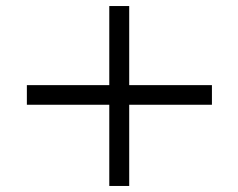

<svg xmlns="http://www.w3.org/2000/svg" viewBox="-20 -677 790 636"><path d="M682 -330H408V-61H342V-330H69V-395H342V-657H408V-395H682Z"/></svg>

Font: l_WÎãfOS
Style: ^8Ä
Weight: 700
Designer: LiuPeng
Version: Version 1.3